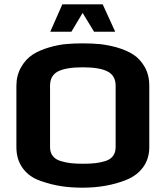

<svg xmlns="http://www.w3.org/2000/svg" viewBox="-20 -860 768 890"><path d="M56 0ZM169 -21Q116 -39 86 -79.5Q56 -120 56 -178V-462Q56 -510 77.5 -548Q99 -586 133 -608Q163 -627 207 -640Q251 -653 289 -656Q324 -659 363 -659Q409 -659 443 -655.5Q477 -652 519 -641Q567 -627 598 -607Q629 -587 650 -551Q672 -514 672 -462V-178Q672 -124 643.5 -85Q615 -46 565 -26Q475 10 363 10Q309 10 263.5 3Q218 -4 169 -21ZM467 -113Q491 -120 503.5 -136.5Q516 -153 516 -178V-463Q516 -509 479 -528.5Q442 -548 364 -548Q286 -548 249 -529Q212 -510 212 -463V-178Q212 -153 225 -136.5Q238 -120 263 -113Q287 -106 309.5 -103.5Q332 -101 365 -101Q398 -101 420.5 -103.5Q443 -106 467 -113ZM269 -840H456L514 -713H416L363 -800L311 -713H213Z"/></svg>

Font: Play
Style: Bold
Weight: 700
Designer: Jonas Hecksher (Cyrillic expansion: Cyreal)
Foundry: Jonas Hecksher, Playtype, e-types AS
Version: Version 2.101; ttfautohint (v1.5.65-e2d9)